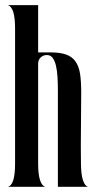

<svg xmlns="http://www.w3.org/2000/svg" viewBox="-20 -720 370 740"><path d="M9.8 -700.2H127V-518.1H174.8Q212.4 -518.1 235.6 -509.5Q258.8 -501 271.5 -482.4Q284.2 -463.9 288.6 -435.1Q293 -406.2 293 -365.2Q293 -294.9 292 -227.1Q291 -159.2 292 -88.9Q292.5 -47.4 299.8 -25.1Q307.1 -2.9 319.8 0H203.1V-368.2Q203.1 -396.5 201.7 -422.1Q200.2 -447.8 195.6 -467.3Q190.9 -486.8 182.1 -497.8Q173.3 -508.8 158.2 -507.8Q146 -507.3 136.5 -498.3Q127 -489.3 127 -474.1V-88.9Q127 -47.4 134.5 -25.1Q142.1 -2.9 154.8 0H9.8Q38.1 -5.9 38.1 -88.9V-610.8Q38.1 -692.4 9.8 -700.2Z"/></svg>

Font: 003 KoZ KJR
Style: Regular
Weight: 400
Designer: Ko Z, Min Khaing
Foundry: Your Own Font Foundry
Version: Version 2.50;March 29, 2020;